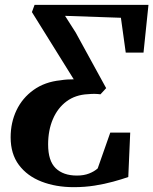

<svg xmlns="http://www.w3.org/2000/svg" viewBox="-20 -763 634 794"><path d="M285 11Q211 11 151.8 -12Q92.5 -35 58.2 -80.8Q24 -126.5 24 -195Q24 -256 48.2 -307Q72.5 -358 119 -391.2Q165.5 -424.5 230.5 -431Q245 -433.5 258.5 -434.2Q272 -435 285 -435L112 -713L123 -743H594L573.5 -545.5H500L480 -689.5L249 -697.5L293 -628.5L419 -398.5L395.5 -373Q384.5 -374.5 371.8 -374.8Q359 -375 343.5 -373.5Q292 -371 255.2 -343.8Q218.5 -316.5 198.8 -270.5Q179 -224.5 179 -165.5Q179 -98 210.2 -67.5Q241.5 -37 298 -37Q327 -37 348.5 -45.5Q370 -54 384 -66.5L436 -214.5H518.5L510.5 -31Q483.5 -21.5 448 -11.8Q412.5 -2 371.5 4.5Q330.5 11 285 11Z"/></svg>

Font: Merriweather 72pt
Style: Bold Italic
Weight: 700
Italic angle: -7.8°
Version: Version 2.101